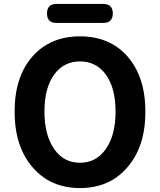

<svg xmlns="http://www.w3.org/2000/svg" viewBox="-20 -938 810 972"><path d="M385 14Q236 14 146 -90Q54 -195 54 -373Q54 -551 146 -654Q236 -754 385 -754Q534 -754 624 -654Q716 -550 716 -372.5Q716 -195 624 -90Q534 14 385 14ZM385 -114Q467 -114 516 -184Q565 -254 565 -373Q565 -492 516.5 -559.5Q468 -627 385 -627Q302 -627 253.5 -559.5Q205 -492 205 -373.5Q205 -255 254 -184Q302 -114 385 -114ZM266 -822Q218 -822 218 -870Q218 -918 266 -918H503Q551 -918 551 -870Q551 -822 503 -822H384Z"/></svg>

Font: GenSenRounded TW B
Style: Regular
Weight: 700
Version: Version 1.501;PS 1;hotconv 16.6.51;makeotf.lib2.5.65220